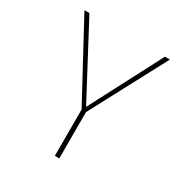

<svg xmlns="http://www.w3.org/2000/svg" viewBox="-166 -843 931 973"><g transform="rotate(30 300.0 -357.0)"><path d="M289 -271 50 -714H79L302 -294L521 -714H550L315 -271V0H289Z"/></g></svg>

Font: Noto Sans Mono UI Thin
Style: Regular
Weight: 250
Monospace: yes
Designer: Monotype Design team
Foundry: Monotype Imaging Inc.
Version: Version 1.000